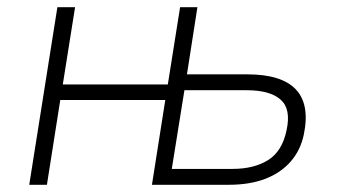

<svg xmlns="http://www.w3.org/2000/svg" viewBox="-20 -512 940 532"><path d="M61 0 139 -492H188L154 -278H445L479 -492H527L498 -306H665Q760 -306 799.5 -264.5Q839 -223 822 -140Q813 -96 785.5 -64.5Q758 -33 715 -16.5Q672 0 614 0H401L438 -235H147L110 0ZM456 -44H624Q684 -44 723 -68.5Q762 -93 774 -151Q787 -210 757.5 -236Q728 -262 664 -262H491Z"/></svg>

Font: Nunito Sans 7pt SemiCondensed ExtraLight
Style: Italic
Weight: 250
Width: 4
Italic angle: -9°
Designer: Vernon Adams
Foundry: Vernon Adams
Version: Version 3.101;gftools[0.9.27]